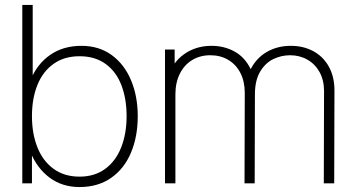

<svg xmlns="http://www.w3.org/2000/svg" viewBox="-20 -740 1430 775"><path d="M301 15Q231.5 15 180.8 -22.5Q130 -60 103.5 -124.8Q77 -189.5 77 -271Q77 -354 103.8 -418.2Q130.5 -482.5 183 -518.8Q235.5 -555 309 -555Q379.5 -555 430.8 -517.8Q482 -480.5 509 -416Q536 -351.5 536 -271Q536 -189 508.8 -124Q481.5 -59 428.5 -22Q375.5 15 301 15ZM70 0V-720H112V-425H109V0ZM301 -27Q362 -27 404.8 -58.5Q447.5 -90 469.2 -145.2Q491 -200.5 491 -271Q491 -341.5 470 -396.2Q449 -451 406.2 -482Q363.5 -513 301 -513Q239.5 -513 196.2 -482.2Q153 -451.5 131 -397Q109 -342.5 109 -271Q109 -200.5 131 -145.2Q153 -90 196.2 -58.5Q239.5 -27 301 -27Z M1288 -372Q1288 -416 1270 -448.8Q1252 -481.5 1220.8 -499.2Q1189.5 -517 1151 -517Q1115.5 -517 1083.2 -501.5Q1051 -486 1030 -450.8Q1009 -415.5 1009 -359H972Q969.5 -417.5 992.5 -462Q1015.5 -506.5 1057.8 -530.8Q1100 -555 1154 -555Q1205 -555 1245 -533.2Q1285 -511.5 1307.5 -470.8Q1330 -430 1330 -375L1329 0H1287ZM646 0V-540H685V-430H688V0ZM968 -365Q968 -411 950.5 -445.2Q933 -479.5 901.5 -498.2Q870 -517 829 -517Q787.5 -517 755.5 -497.5Q723.5 -478 705.8 -442.2Q688 -406.5 688 -359L651 -375Q651 -426.5 674.5 -467.5Q698 -508.5 739.8 -531.8Q781.5 -555 834 -555Q881.5 -555 921.2 -535Q961 -515 985 -474Q1009 -433 1009 -372L1008 0H967Z"/></svg>

Font: Hauora
Style: Regular
Weight: 400
Designer: Wayne Shih
Foundry: WCYS
Version: Version 1.001